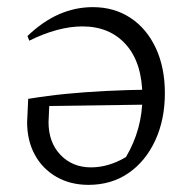

<svg xmlns="http://www.w3.org/2000/svg" viewBox="-20 -510 523 538"><path d="M240 -490Q300 -490 345.5 -460Q391 -430 416.5 -375.5Q442 -321 442 -249Q442 -175 415 -116.5Q388 -58 340 -25Q292 8 228 8Q177 8 138 -14.5Q99 -37 77.5 -76.5Q56 -116 56 -168L59 -233Q114 -242 165.5 -247Q217 -252 274.5 -255Q332 -258 405 -259L404 -217L118 -213L116 -168Q116 -111 149.5 -76Q183 -41 235 -41Q260 -41 285 -48.5Q310 -56 333 -70Q379 -148 379 -238Q379 -333 333.5 -384.5Q288 -436 211 -436Q143 -436 62 -396L57 -409Q141 -490 240 -490Z"/></svg>

Font: Piazzolla 24pt Light
Style: Regular
Weight: 300
Designer: Juan Pablo del Peral
Foundry: Huerta Tipografica
Version: Version 2.005